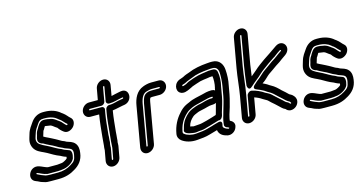

<svg xmlns="http://www.w3.org/2000/svg" viewBox="-80 -1106 2846 1501"><g transform="rotate(-15 1343.0 -355.0)"><path d="M380 -175C370 -179 355 -184 345 -188L332 -195C331 -196 330 -197 329 -197C299 -208 271 -226 240 -243C209 -260 166 -275 155 -297C142 -322 156 -344 163 -370C170 -395 184 -413 201 -438C214 -457 224 -465 250 -465H262C307 -465 340 -451 360 -433C366 -427 370 -424 376 -421C391 -409 400 -394 421 -377C425 -374 416 -366 412 -369C398 -380 383 -403 369 -412C353 -421 331 -447 294 -450C285 -452 272 -455 260 -455H248C215 -455 198 -417 188 -400C172 -379 170 -360 167 -347C164 -337 162 -332 161 -324C154 -285 198 -278 198 -278C205 -274 213 -269 221 -265L245 -253C254 -249 261 -246 268 -242L286 -232C306 -220 316 -214 337 -206L350 -199C351 -199 351 -198 352 -198C394 -181 419 -184 409 -130C402 -89 393 -78 361 -59C329 -39 295 -28 252 -28H191C175 -28 165 -29 153 -31C137 -37 128 -40 121 -43L108 -49C96 -55 86 -59 85 -61C86 -65 90 -69 94 -67C116 -60 135 -45 171 -39H175H253C268 -39 282 -41 295 -43C325 -45 371 -68 387 -95C394 -106 393 -107 393 -107C403 -138 401 -170 380 -175ZM262 -89H186C167 -93 143 -107 121 -114C83 -126 53 -105 41 -79C35 -66 33 -53 36 -41C43 -12 73 -7 81 -3L93 3C105 10 121 13 129 16C143 22 163 22 182 22H243C302 22 344 7 382 -17C420 -40 452 -74 459 -131C464 -161 461 -190 444 -210C425 -233 397 -237 379 -244L366 -251C365 -251 363 -253 362 -253C341 -260 339 -264 317 -276L299 -286C291 -290 284 -294 274 -299L250 -311C237 -317 224 -323 213 -330C217 -343 226 -373 226 -373C234 -382 239 -395 246 -405H251C256 -405 275 -400 283 -400C284 -400 286 -400 290 -399C305 -394 314 -382 337 -368C338 -368 338 -366 339 -366C347 -353 363 -337 377 -327C403 -306 439 -322 457 -343C474 -363 482 -397 457 -417C443 -428 432 -447 409 -464C405 -467 402 -468 399 -471C370 -497 327 -515 271 -515H259C214 -515 181 -491 160 -460C145 -438 124 -413 114 -376C111 -364 103 -343 100 -324C97 -304 101 -285 109 -269C126 -234 161 -222 186 -210C194 -206 201 -202 210 -198C237 -183 267 -163 303 -150L316 -143C324 -138 334 -135 348 -130C347 -126 347 -121 346 -118C340 -109 308 -93 301 -93C289 -93 276 -89 262 -89Z M712 -106 696 -19C695 -16 693 -13 690 -13C687 -13 684 -16 685 -19L700 -104C700 -105 701 -107 701 -108V-120C701 -126 701 -132 702 -137C708 -157 705 -165 706 -169C709 -187 708 -201 709 -213C716 -273 718 -321 729 -382L734 -409C737 -424 725 -434 714 -434H618C611 -434 614 -445 619 -445H715C730 -445 743 -459 745 -470L765 -584C765 -586 768 -589 771 -589C774 -589 776 -586 776 -584L756 -471C753 -456 766 -446 777 -446C819 -446 850 -459 878 -463L890 -465C894 -466 895 -465 895 -461C895 -457 894 -456 889 -455L877 -453C836 -448 816 -435 775 -435C760 -435 747 -421 745 -410L740 -382C729 -320 727 -268 721 -214C717 -176 713 -139 712 -106ZM653 -139C651 -127 650 -115 650 -102L635 -19C630 11 650 37 681 37C712 37 741 11 746 -19L762 -108C764 -119 762 -131 763 -137C767 -151 766 -165 767 -170C770 -188 769 -203 771 -218C777 -275 781 -328 791 -387C819 -390 856 -400 876 -403L889 -405C964 -417 964 -526 891 -515L879 -513C853 -509 832 -502 811 -498L826 -584C831 -615 810 -639 780 -639C750 -639 720 -615 715 -584L699 -495H628C597 -495 568 -470 563 -440C558 -410 578 -384 609 -384H680C669 -319 665 -267 659 -209C656 -183 655 -153 653 -139Z M984 -50C983 -47 980 -44 977 -44C974 -44 972 -47 973 -50L1030 -376C1039 -425 1056 -451 1080 -460C1091 -464 1115 -470 1127 -470H1188C1196 -470 1193 -459 1186 -459H1124C1107 -459 1085 -456 1068 -441C1055 -430 1048 -404 1047 -401C1044 -391 1043 -387 1041 -376ZM1034 -50 1091 -376C1094 -394 1095 -393 1100 -406C1105 -408 1112 -409 1115 -409H1177C1207 -409 1238 -433 1243 -464C1248 -495 1227 -520 1197 -520H1136C1113 -520 1086 -513 1069 -506C1013 -485 989 -430 980 -376L923 -50C918 -20 937 6 968 6C999 6 1029 -20 1034 -50Z M1585 -235C1577 -206 1571 -185 1563 -155L1559 -144C1548 -141 1537 -137 1528 -134C1515 -130 1498 -126 1480 -120L1464 -116C1451 -113 1429 -106 1410 -106C1393 -106 1375 -102 1370 -103C1360 -106 1352 -106 1343 -109C1351 -141 1366 -160 1389 -180C1396 -186 1416 -195 1434 -202C1441 -205 1450 -206 1466 -210C1500 -216 1526 -228 1552 -228H1558C1567 -228 1577 -231 1585 -235ZM1604 -331C1597 -336 1588 -339 1578 -339H1572C1547 -339 1516 -332 1497 -326C1464 -317 1423 -313 1384 -293L1363 -284C1338 -273 1314 -253 1297 -232C1263 -195 1235 -145 1224 -80C1220 -56 1231 -35 1248 -23C1276 -2 1320 12 1372 7C1406 4 1440 2 1475 -9L1510 -19C1519 -21 1529 -24 1538 -27C1544 11 1575 27 1607 34C1639 41 1670 21 1681 -6C1686 -17 1688 -27 1686 -37C1682 -58 1665 -67 1654 -72C1655 -81 1656 -93 1659 -101L1664 -121L1671 -143C1678 -167 1684 -181 1690 -209C1695 -229 1701 -248 1705 -272L1718 -345C1726 -378 1728 -429 1725 -465C1723 -507 1699 -554 1640 -554H1622C1614 -554 1606 -553 1596 -552C1544 -548 1490 -539 1442 -518C1428 -513 1410 -508 1393 -498C1389 -496 1377 -491 1367 -488C1311 -473 1301 -408 1334 -386C1362 -367 1396 -385 1410 -391C1430 -399 1435 -404 1443 -407C1467 -415 1487 -423 1512 -430C1529 -434 1550 -436 1571 -439L1589 -442C1594 -442 1601 -443 1604 -443H1613C1617 -420 1616 -380 1608 -350C1608 -350 1607 -349 1607 -348ZM1602 -65 1601 -55C1598 -39 1612 -29 1624 -27C1632 -24 1635 -21 1636 -20C1635 -17 1632 -13 1628 -14C1605 -20 1585 -33 1588 -47L1591 -60C1592 -64 1597 -92 1564 -84C1538 -78 1524 -72 1505 -67L1469 -57C1442 -49 1411 -46 1376 -43C1338 -39 1302 -50 1283 -65C1274 -71 1274 -76 1274 -81C1284 -137 1305 -173 1333 -203C1346 -217 1362 -231 1377 -238L1399 -249C1426 -261 1459 -266 1503 -278C1518 -283 1548 -289 1563 -289H1569C1576 -289 1572 -278 1567 -278H1561C1520 -278 1490 -263 1465 -259C1454 -257 1441 -255 1423 -248C1406 -241 1381 -234 1360 -216C1333 -193 1307 -163 1295 -119C1292 -107 1290 -101 1290 -100C1273 -66 1325 -58 1351 -54C1372 -49 1392 -55 1402 -56C1425 -56 1450 -61 1469 -68L1484 -72C1485 -72 1487 -73 1488 -73C1508 -80 1534 -86 1555 -93L1565 -96C1566 -96 1569 -97 1570 -97C1590 -95 1601 -111 1606 -129L1611 -151C1622 -189 1636 -227 1644 -272L1657 -347C1668 -388 1669 -434 1662 -467C1659 -479 1650 -493 1629 -493H1613C1607 -493 1599 -493 1591 -492L1573 -489C1552 -486 1529 -483 1507 -478C1481 -472 1457 -463 1435 -455C1416 -449 1407 -441 1398 -437C1378 -428 1370 -427 1367 -429C1363 -431 1368 -439 1370 -439C1382 -442 1397 -447 1414 -457C1423 -462 1441 -466 1456 -473C1492 -490 1541 -498 1592 -502C1600 -503 1609 -504 1613 -504H1631C1659 -504 1674 -484 1675 -454C1676 -425 1675 -385 1668 -346L1655 -272C1648 -231 1633 -189 1622 -149L1616 -127L1610 -107C1606 -94 1604 -79 1602 -65Z M1903 -692C1903 -694 1906 -697 1909 -697C1912 -697 1914 -694 1914 -692L1872 -455C1863 -403 1857 -352 1851 -303C1851 -303 1855 -251 1893 -288C1928 -321 1949 -332 1985 -367C2007 -388 2034 -404 2062 -426C2077 -437 2095 -449 2109 -458C2119 -463 2124 -467 2130 -472C2144 -483 2158 -493 2174 -503C2181 -507 2187 -500 2180 -495C2168 -486 2153 -478 2136 -464C2126 -455 2109 -446 2091 -434C2065 -416 2045 -400 2021 -384C2001 -371 1978 -346 1964 -335C1944 -321 1934 -310 1917 -295C1917 -295 1881 -267 1921 -254C1937 -249 1952 -240 1969 -232C1980 -227 1990 -217 2006 -209C2029 -197 2049 -178 2069 -158L2070 -157C2085 -145 2101 -128 2118 -113C2135 -99 2143 -98 2147 -93C2154 -85 2157 -78 2147 -78C2145 -78 2145 -78 2138 -86C2130 -96 2122 -94 2111 -104L2094 -120C2071 -141 2045 -163 2020 -187C2005 -200 1987 -206 1978 -212C1950 -231 1917 -247 1879 -255C1862 -258 1843 -242 1840 -227L1812 -69C1812 -67 1809 -64 1806 -64C1803 -64 1801 -67 1801 -69L1831 -239C1844 -311 1849 -385 1861 -455ZM1853 -692 1811 -455C1798 -381 1793 -307 1781 -239L1751 -69C1746 -38 1767 -14 1797 -14C1827 -14 1857 -38 1862 -69L1885 -199C1907 -192 1928 -182 1945 -170C1960 -160 1975 -154 1983 -147C1997 -134 2009 -121 2027 -107C2035 -101 2043 -91 2056 -80L2073 -64C2081 -57 2088 -52 2098 -48C2104 -41 2116 -28 2138 -28C2169 -28 2198 -52 2203 -83C2207 -107 2194 -122 2188 -129C2175 -145 2162 -147 2155 -153C2141 -166 2126 -182 2107 -197C2088 -216 2066 -239 2035 -255C2024 -260 2014 -270 1997 -278C1990 -281 1985 -284 1977 -288C1980 -291 1985 -293 1989 -296C2008 -309 2029 -333 2045 -345C2071 -362 2092 -378 2115 -394C2128 -403 2147 -413 2165 -428C2175 -436 2189 -444 2205 -456C2270 -504 2216 -586 2152 -543C2132 -530 2110 -513 2088 -499C2071 -488 2053 -476 2037 -465C2011 -446 1982 -427 1952 -399C1938 -386 1927 -379 1909 -363C1913 -392 1917 -425 1922 -455L1964 -692C1969 -723 1948 -747 1918 -747C1888 -747 1858 -723 1853 -692Z M2593 -175C2583 -179 2568 -184 2558 -188L2545 -195C2544 -196 2543 -197 2542 -197C2512 -208 2484 -226 2453 -243C2422 -260 2379 -275 2368 -297C2355 -322 2369 -344 2376 -370C2383 -395 2397 -413 2414 -438C2427 -457 2437 -465 2463 -465H2475C2520 -465 2553 -451 2573 -433C2579 -427 2583 -424 2589 -421C2604 -409 2613 -394 2634 -377C2638 -374 2629 -366 2625 -369C2611 -380 2596 -403 2582 -412C2566 -421 2544 -447 2507 -450C2498 -452 2485 -455 2473 -455H2461C2428 -455 2411 -417 2401 -400C2385 -379 2383 -360 2380 -347C2377 -337 2375 -332 2374 -324C2367 -285 2411 -278 2411 -278C2418 -274 2426 -269 2434 -265L2458 -253C2467 -249 2474 -246 2481 -242L2499 -232C2519 -220 2529 -214 2550 -206L2563 -199C2564 -199 2564 -198 2565 -198C2607 -181 2632 -184 2622 -130C2615 -89 2606 -78 2574 -59C2542 -39 2508 -28 2465 -28H2404C2388 -28 2378 -29 2366 -31C2350 -37 2341 -40 2334 -43L2321 -49C2309 -55 2299 -59 2298 -61C2299 -65 2303 -69 2307 -67C2329 -60 2348 -45 2384 -39H2388H2466C2481 -39 2495 -41 2508 -43C2538 -45 2584 -68 2600 -95C2607 -106 2606 -107 2606 -107C2616 -138 2614 -170 2593 -175ZM2475 -89H2399C2380 -93 2356 -107 2334 -114C2296 -126 2266 -105 2254 -79C2248 -66 2246 -53 2249 -41C2256 -12 2286 -7 2294 -3L2306 3C2318 10 2334 13 2342 16C2356 22 2376 22 2395 22H2456C2515 22 2557 7 2595 -17C2633 -40 2665 -74 2672 -131C2677 -161 2674 -190 2657 -210C2638 -233 2610 -237 2592 -244L2579 -251C2578 -251 2576 -253 2575 -253C2554 -260 2552 -264 2530 -276L2512 -286C2504 -290 2497 -294 2487 -299L2463 -311C2450 -317 2437 -323 2426 -330C2430 -343 2439 -373 2439 -373C2447 -382 2452 -395 2459 -405H2464C2469 -405 2488 -400 2496 -400C2497 -400 2499 -400 2503 -399C2518 -394 2527 -382 2550 -368C2551 -368 2551 -366 2552 -366C2560 -353 2576 -337 2590 -327C2616 -306 2652 -322 2670 -343C2687 -363 2695 -397 2670 -417C2656 -428 2645 -447 2622 -464C2618 -467 2615 -468 2612 -471C2583 -497 2540 -515 2484 -515H2472C2427 -515 2394 -491 2373 -460C2358 -438 2337 -413 2327 -376C2324 -364 2316 -343 2313 -324C2310 -304 2314 -285 2322 -269C2339 -234 2374 -222 2399 -210C2407 -206 2414 -202 2423 -198C2450 -183 2480 -163 2516 -150L2529 -143C2537 -138 2547 -135 2561 -130C2560 -126 2560 -121 2559 -118C2553 -109 2521 -93 2514 -93C2502 -93 2489 -89 2475 -89Z"/></g></svg>

Font: Blanket
Style: OutlineObl
Weight: 400
Foundry: Cannot Into Space Fonts
Version: Version 0.9